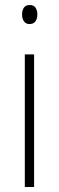

<svg xmlns="http://www.w3.org/2000/svg" viewBox="-20 -746 234 766"><path d="M99 -726Q115 -726 122 -715Q129 -704 129 -689Q129 -671 121 -660.5Q113 -650 98 -650Q83 -650 75.5 -661Q68 -672 68 -688Q68 -704 75 -715Q82 -726 99 -726ZM116 -529V0H79V-529Z"/></svg>

Font: Noto Sans Kannada Condensed ExtraLight
Style: Regular
Weight: 200
Width: 3
Designer: Jelle Bosma - Monotype Design Team
Foundry: Monotype Imaging Inc.
Version: Version 2.005; ttfautohint (v1.8.4.7-5d5b)